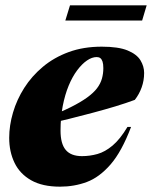

<svg xmlns="http://www.w3.org/2000/svg" viewBox="-20 -685 570 720"><path d="M342.5 -471Q325 -471 306.2 -458.2Q287.5 -445.5 269.5 -421.5Q251.5 -397.5 237.5 -363.8Q223.5 -330 215.2 -287.2Q207 -244.5 207 -195Q207 -146 226.5 -122.8Q246 -99.5 287.5 -99.5Q317 -99.5 345.5 -107.5Q374 -115.5 402.2 -139.2Q430.5 -163 458 -209H471.5Q436.5 -116.5 394.5 -68.2Q352.5 -20 305.5 -2.5Q258.5 15 205 15Q139 15 96.8 -9Q54.5 -33 34.5 -74.5Q14.5 -116 14.5 -168Q14.5 -214.5 28.8 -263Q43 -311.5 71 -355.5Q99 -399.5 140.8 -434.5Q182.5 -469.5 237.8 -489.8Q293 -510 361.5 -510Q424 -510 458.5 -495.8Q493 -481.5 506.8 -458.8Q520.5 -436 520.5 -411.5Q520.5 -383 511.2 -357.2Q502 -331.5 485.5 -310.5Q453.5 -298.5 413 -286.2Q372.5 -274 328.2 -262.2Q284 -250.5 239 -239.2Q194 -228 152.5 -218.5L155.5 -244.5Q208 -264.5 245 -283Q282 -301.5 306.2 -319Q330.5 -336.5 343.8 -354Q357 -371.5 362.2 -390.2Q367.5 -409 367.5 -429.5Q367.5 -445 364.5 -454Q361.5 -463 356.2 -467Q351 -471 342.5 -471ZM225 -608 242.5 -665H530L513 -608Z"/></svg>

Font: Newsreader 60pt ExtraBold
Style: Italic
Weight: 800
Italic angle: -17°
Designer: Hugues Gentile
Foundry: Production Type
Version: Version 1.003